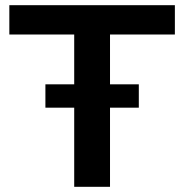

<svg xmlns="http://www.w3.org/2000/svg" viewBox="-20 -720 710 740"><path d="M155 -395H515V-305H155ZM266 -587H16V-700H654V-587H404V0H266Z"/></svg>

Font: Uncut Sans Variable
Style: Regular
Weight: 400
Designer: Kasper Nordkvist
Foundry: UNCUT.wtf
Version: Version 1.303;Glyphs 3.1.2 (3151)